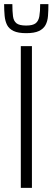

<svg xmlns="http://www.w3.org/2000/svg" viewBox="-22 -912 255 932"><path d="M79 0V-688H133V0ZM105 -751Q66 -751 44 -761.5Q22 -772 12.5 -790.5Q3 -809 0.5 -835Q-2 -861 -2 -892H38Q38 -857 41 -833.5Q44 -810 58 -799Q72 -788 105 -788Q137 -788 151 -799Q165 -810 169 -833Q173 -856 173 -892H213Q213 -861 211 -835Q209 -809 199 -790.5Q189 -772 167 -761.5Q145 -751 105 -751Z"/></svg>

Font: Saira Condensed Light
Style: Regular
Weight: 300
Width: 3
Designer: Hector Gatti with collaboration of the Omnibus-Type team
Foundry: Omnibus-Type
Version: Version 1.101